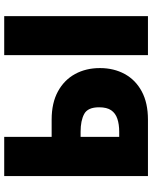

<svg xmlns="http://www.w3.org/2000/svg" viewBox="77 -818 740 935"><g transform="rotate(-90 447.5 -350.0)"><path d="M58 -700H249V-469H333Q414 -469 470 -438.5Q526 -408 555 -355Q584 -302 584 -234Q584 -166 555 -113Q526 -60 470 -30Q414 0 333 0H58ZM274 -140Q310 -140 337 -149Q364 -158 378.5 -179Q393 -200 393 -238Q393 -293 360.5 -310.5Q328 -328 274 -328H249V-140ZM647 -700H837V0H647Z"/></g></svg>

Font: Moderustic ExtraBold
Style: Regular
Weight: 800
Designer: Tural Alisoy
Foundry: TAFT Foundry
Version: Version 2.120